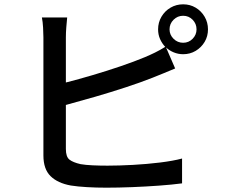

<svg xmlns="http://www.w3.org/2000/svg" viewBox="-20 -839 1040 889"><path d="M765 -703Q765 -678 783.5 -659.5Q802 -641 828 -641Q854 -641 872 -659.5Q890 -678 890 -703Q890 -729 872 -747.5Q854 -766 828 -766Q802 -766 783.5 -747.5Q765 -729 765 -703ZM291 -758Q289 -738 287 -713Q285 -688 285 -666V-457Q344 -472 410 -491.5Q476 -511 539 -532.5Q602 -554 650 -574Q674 -584 697.5 -595.5Q721 -607 745 -622Q730 -638 721 -658.5Q712 -679 712 -703Q712 -735 727.5 -761.5Q743 -788 769.5 -803.5Q796 -819 828 -819Q860 -819 886 -803.5Q912 -788 927.5 -761.5Q943 -735 943 -703Q943 -671 927.5 -645Q912 -619 886 -603.5Q860 -588 828 -588Q805 -588 784.5 -596.5Q764 -605 749 -619L791 -522Q766 -512 738 -500Q710 -488 686 -479Q633 -458 563 -435Q493 -412 420.5 -391Q348 -370 285 -353V-149Q285 -113 301.5 -100Q318 -87 353 -79Q376 -75 409 -73.5Q442 -72 478 -72Q531 -72 595.5 -75.5Q660 -79 721 -86.5Q782 -94 823 -105V10Q778 16 716.5 20.5Q655 25 591 27.5Q527 30 472 30Q426 30 383 27.5Q340 25 308 20Q247 9 214 -23.5Q181 -56 181 -119Q181 -145 181 -191Q181 -237 181 -294Q181 -351 181 -410Q181 -469 181 -522Q181 -575 181 -613.5Q181 -652 181 -666Q181 -684 179.5 -711Q178 -738 174 -758Z"/></svg>

Font: Source Han Sans SC Medium
Style: Regular
Weight: 500
Designer: Ryoko NISHIZUKA 西塚涼子 (kana, bopomofo & ideographs); Paul D. Hunt (Latin, Greek & Cyrillic); Sandoll Communications 산돌커뮤니
Foundry: Adobe
Version: Version 2.004;hotconv 1.0.118;makeotfexe 2.5.65603